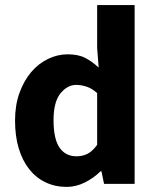

<svg xmlns="http://www.w3.org/2000/svg" viewBox="-20 -721 613 753"><path d="M242 12Q196 12 158.5 -6Q121 -24 94.5 -57.5Q68 -91 53.5 -139Q39 -187 39 -248Q39 -309 56.5 -357Q74 -405 102.5 -438.5Q131 -472 168.5 -490Q206 -508 245 -508Q287 -508 314 -494Q341 -480 367 -456L361 -532V-701H508V0H388L378 -49H374Q348 -23 313 -5.5Q278 12 242 12ZM280 -108Q304 -108 323.5 -118Q343 -128 361 -153V-356Q341 -374 320 -381Q299 -388 279 -388Q244 -388 217 -354.5Q190 -321 190 -250Q190 -176 213.5 -142Q237 -108 280 -108Z"/></svg>

Font: hySource Sans Pro
Style: Bold
Weight: 700
Designer: Paul D. Hunt
Foundry: Adobe Systems Incorporated
Version: Version 2.021;PS 2.000;hotconv 1.0.86;makeotf.lib2.5.63406